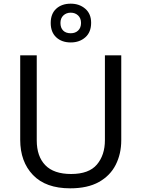

<svg xmlns="http://www.w3.org/2000/svg" viewBox="-20 -1015 771 1045"><path d="M640 -252Q640 -178 610 -118.5Q580 -59 518.5 -24.5Q457 10 362 10Q229 10 159.5 -62.5Q90 -135 90 -254V-714H180V-251Q180 -164 226.5 -116Q273 -68 367 -68Q464 -68 507.5 -119.5Q551 -171 551 -252V-714H640ZM365 -784Q316 -784 286 -812Q256 -840 256 -890Q256 -940 286 -967.5Q316 -995 365 -995Q412 -995 444 -967.5Q476 -940 476 -891Q476 -840 444.5 -812Q413 -784 365 -784ZM365 -834Q390 -834 405.5 -849Q421 -864 421 -890Q421 -916 405 -931Q389 -946 365 -946Q341 -946 325 -931Q309 -916 309 -890Q309 -864 323.5 -849Q338 -834 365 -834Z"/></svg>

Font: Noto Sans Kawi
Style: Regular
Weight: 400
Designer: Fadhl Haqq
Version: Version 1.000